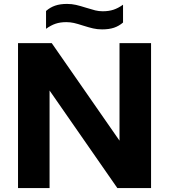

<svg xmlns="http://www.w3.org/2000/svg" viewBox="-20 -960 863 980"><path d="M590 -740H751V0H579L233 -498V0H72V-740H244L590 -242ZM403.5 -829.5Q376 -838.5 357.2 -842.8Q338.5 -847 318.5 -847Q287.5 -847 263.8 -839Q240 -831 215 -813V-904Q236 -922.5 261.5 -931.2Q287 -940 322 -940Q346.5 -940 368 -935Q389.5 -930 419.5 -920.5Q448 -911.5 466.2 -907Q484.5 -902.5 504.5 -902.5Q535.5 -902.5 559.5 -910.5Q583.5 -918.5 608 -936V-845Q587 -827 561.8 -818.5Q536.5 -810 501 -810Q476.5 -810 455 -815Q433.5 -820 403.5 -829.5Z"/></svg>

Font: Encode Sans Semi Expanded
Style: Bold
Weight: 700
Width: 6
Designer: Multiple Designers
Foundry: Impallari Type
Version: Version 2.000